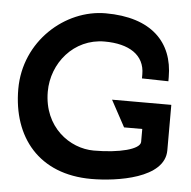

<svg xmlns="http://www.w3.org/2000/svg" viewBox="-47 -636 689 694"><g transform="rotate(5 298.0 -289.5)"><path d="M309 11C402 11 574 -14 574 -116V-281H359L411 -185H477V-138C476 -111 402 -92 309 -92C222 -92 125 -161 125 -290C125 -393 202 -488 314 -488C403 -488 460 -452 460 -382V-367L556 -365V-380C556 -506 476 -590 309 -590C162 -590 18 -464 18 -290C18 -115 119 11 309 11Z"/></g></svg>

Font: Charger Pro
Style: BlkExt
Weight: 900
Designer: Jasper
Foundry: Cannot Into Space Fonts
Version: Version 1.09